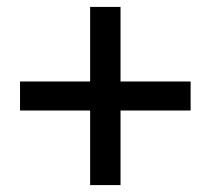

<svg xmlns="http://www.w3.org/2000/svg" viewBox="-20 -649 610 556"><path d="M241 -113H329V-329H532V-413H329V-629H241V-413H38V-329H241Z"/></svg>

Font: Noto Sans CJK KR Medium
Style: Regular
Weight: 500
Designer: Ryoko NISHIZUKA (kana & ideographs); Paul D. Hunt (Latin, Greek & Cyrillic); Wenlong ZHANG (bopomofo); Sandoll Communica
Foundry: Adobe Systems Incorporated
Version: Version 1.004;PS 1.004;hotconv 1.0.82;makeotf.lib2.5.63406